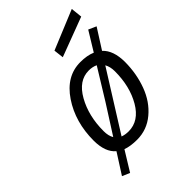

<svg xmlns="http://www.w3.org/2000/svg" viewBox="-252 -843 1049 1049"><g transform="rotate(-45 272.0 -318.5)"><path d="M293.9 -596.2 287.1 -653.8 515.1 -748 522 -682.1ZM262.2 -55.2Q342.3 -55.2 391.6 -139.6Q440.9 -224.1 440.9 -340.8Q440.9 -376 426.8 -400.9L214.8 -63Q236.3 -55.2 262.2 -55.2ZM342.8 -444.8Q264.6 -444.8 215.3 -357.4Q166 -270 166 -152.8Q166 -115.7 180.2 -92.8L286.1 -258.8L394 -434.1Q371.6 -444.8 342.8 -444.8ZM342.8 -509.8Q394.5 -509.8 431.2 -494.1L499 -605L543.9 -585L470.2 -469.2Q516.1 -426.8 516.1 -336.9Q515.6 -247.1 486.3 -168Q457 -88.9 397.9 -39.6Q338.9 9.8 262.2 9.8Q212.4 9.8 176.8 -2.9L106.9 110.8L63 91.8L138.2 -25.9Q91.3 -64.9 90.8 -153.8Q90.8 -297.9 162.1 -403.8Q233.4 -509.8 342.8 -509.8Z"/></g></svg>

Font: TitilliumWeb-Italic
Style: Italic
Weight: 400
Italic angle: -13°
Version: Version 1.001;PS 57.000;hotconv 1.0.70;makeotf.lib2.5.55311